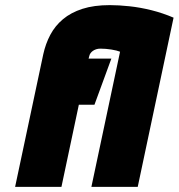

<svg xmlns="http://www.w3.org/2000/svg" viewBox="-20 -730 698 750"><path d="M449 -528 337 0H518L658 -661Q616 -679 572 -690Q528 -701 486 -705.5Q444 -710 409 -710Q347 -710 302 -695.5Q257 -681 226 -655Q195 -629 176.5 -594Q158 -559 149 -518L39 0H220L288 -321H349L415 -501H326L329 -512Q330 -517 333.5 -522Q337 -527 342.5 -531Q348 -535 355.5 -537.5Q363 -540 372 -540Q393 -540 415 -536.5Q437 -533 449 -528Z"/></svg>

Font: Advent Pro Black
Style: Italic
Weight: 900
Italic angle: -12°
Version: Version 3.000